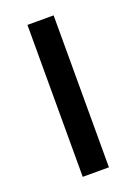

<svg xmlns="http://www.w3.org/2000/svg" viewBox="-109 -577 450 627"><g transform="rotate(-20 116.0 -264.0)"><path d="M68 -528H159V0H68Z"/></g></svg>

Font: Freesentation 5 Medium
Style: Regular
Weight: 500
Designer: glyphs from Roboto by Christian Robertson / Hangul glyphs from Noto Sans CJK(Source Han Sans) by Jang Soo-young and Kang
Foundry: PT&
Version: Version 2.001